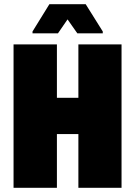

<svg xmlns="http://www.w3.org/2000/svg" viewBox="-20 -901 649 921"><path d="M45 0V-688H253V-432H356V-688H563V0H356V-258H253V0ZM136 -741V-750L217 -881H391L473 -750V-741H351L304 -808L258 -741Z"/></svg>

Font: Saira Semi Condensed Black
Style: Regular
Weight: 900
Width: 4
Designer: Hector Gatti with collaboration of the Omnibus-Type team
Foundry: Omnibus-Type
Version: Version 1.001; ttfautohint (v1.8)